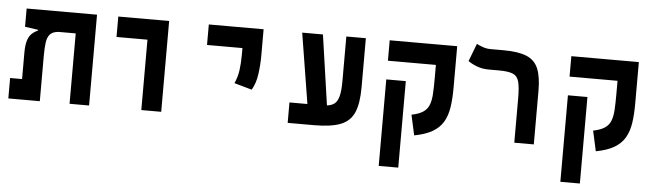

<svg xmlns="http://www.w3.org/2000/svg" viewBox="-50 -811 4203 1234"><g transform="rotate(5 2051.0 -194.0)"><path d="M533.7 0H407.7V-454.1H296.9Q259.3 -451.2 242.2 -432.1Q225.1 -413.1 220.5 -377.9Q215.8 -342.8 215.8 -291.5V0H12.7V-131.8H89.8V-300.8Q89.8 -351.6 99.1 -380.6Q108.4 -409.7 125.2 -425.5Q142.1 -441.4 164.1 -450.7V-456.1L79.6 -468.3V-585.9H533.7Z M870.6 0V-454.1H670.9V-585.9H999V0Z M1565.9 -192.4 1452.1 -224.6Q1471.2 -266.6 1477.3 -312Q1483.4 -357.4 1483.4 -414.1V-453.6H1254.9V-585.9H1608.4V-414.1Q1608.4 -357.4 1600.1 -296.6Q1591.8 -235.8 1565.9 -192.4Z M1814.9 0V-131.8H1930.7L1857.4 -585.9H1991.2L2056.6 -133.8Q2085.4 -136.7 2104.5 -151.1Q2123.5 -165.5 2132.8 -200Q2142.1 -234.4 2142.1 -297.9V-585.9H2268.1V-269Q2268.1 -165 2242.7 -106.4Q2217.3 -47.9 2155.8 -23.9Q2094.2 0 1985.8 0Z M2857.4 -585.9V-318.4Q2857.4 -246.1 2848.9 -190.9Q2840.3 -135.7 2816.7 -95.9Q2793 -56.2 2748.5 -30.3Q2704.1 -4.4 2631.8 9.3L2603 -121.6Q2651.4 -131.3 2677.7 -149.2Q2704.1 -167 2715.3 -196Q2726.6 -225.1 2729 -267.3Q2731.4 -309.6 2731.4 -367.2V-454.1H2421.9V-585.9ZM2547.9 224.6H2421.9V-333.5H2547.9Z M3402.8 -345.2V0H3276.9V-285.2Q3276.9 -356 3267.6 -392.3Q3258.3 -428.7 3228.8 -441.4Q3199.2 -454.1 3138.2 -454.1H3073.2Q3031.7 -454.1 2997.3 -466.8Q2962.9 -479.5 2938.5 -497.1L2982.4 -611.8Q2993.7 -605 3019.8 -595.5Q3045.9 -585.9 3072.8 -585.9H3156.2Q3252 -585.9 3305.7 -563.5Q3359.4 -541 3381.1 -488.5Q3402.8 -436 3402.8 -345.2Z M4029.3 -585.9V-318.4Q4029.3 -246.1 4020.8 -190.9Q4012.2 -135.7 3988.5 -95.9Q3964.8 -56.2 3920.4 -30.3Q3876 -4.4 3803.7 9.3L3774.9 -121.6Q3823.2 -131.3 3849.6 -149.2Q3876 -167 3887.2 -196Q3898.4 -225.1 3900.9 -267.3Q3903.3 -309.6 3903.3 -367.2V-454.1H3593.8V-585.9ZM3719.7 224.6H3593.8V-333.5H3719.7Z"/></g></svg>

Font: Cascadia Mono PL
Style: Bold
Weight: 700
Monospace: yes
Designer: Aaron Bell
Foundry: Saja Typeworks
Version: Version 2404.023; ttfautohint (v1.8.4)